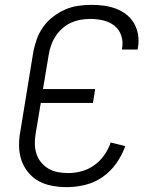

<svg xmlns="http://www.w3.org/2000/svg" viewBox="-20 -763 640 791"><path d="M256 8Q225 8 195 2.5Q165 -3 140 -16.5Q115 -30 96.5 -52.5Q78 -75 68.5 -102.5Q59 -130 58.5 -161Q58 -192 64 -223L117 -548Q122 -575 131.5 -601.5Q141 -628 158 -652Q175 -676 198.5 -694Q222 -712 248 -723.5Q274 -735 302 -739Q330 -743 357 -743Q383 -743 409 -739.5Q435 -736 458.5 -727Q482 -718 501.5 -702.5Q521 -687 533 -665.5Q545 -644 549 -618.5Q553 -593 548 -566L547 -559H482L483 -564Q488 -591 479.5 -616.5Q471 -642 451 -657.5Q431 -673 405 -679Q379 -685 352 -685Q332 -685 312 -681.5Q292 -678 273 -669.5Q254 -661 237.5 -646.5Q221 -632 209.5 -614.5Q198 -597 191 -577.5Q184 -558 181 -539L157 -396H372L363 -339H148L127 -213Q123 -191 123.5 -169.5Q124 -148 130.5 -128.5Q137 -109 150 -93.5Q163 -78 180 -68Q197 -58 218 -54Q239 -50 261 -50Q289 -50 316.5 -57.5Q344 -65 368.5 -82.5Q393 -100 410 -124.5Q427 -149 436 -176L496 -161Q483 -124 459.5 -90.5Q436 -57 403 -34Q370 -11 331.5 -1.5Q293 8 256 8Z"/></svg>

Font: Iosevka Light Extended
Style: Italic
Weight: 300
Width: 7
Italic angle: -9°
Monospace: yes
Designer: Belleve Invis
Foundry: Belleve Invis
Version: Version 32.5.0; ttfautohint (v1.8.4)